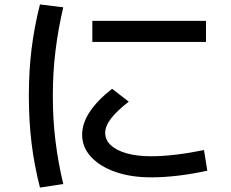

<svg xmlns="http://www.w3.org/2000/svg" viewBox="-20 -792 1040 865"><path d="M661 7Q570 7 500 -17.5Q430 -42 390 -85.5Q350 -129 350 -185Q350 -286 485 -392L560 -334Q506 -292 480 -258Q454 -224 454 -193Q454 -161 479.5 -137.5Q505 -114 551.5 -101Q598 -88 661 -88Q712 -88 774 -95.5Q836 -103 899 -116L914 -23Q851 -9 785.5 -1Q720 7 661 7ZM396 -603V-698H908V-603ZM160 53Q134 -49 122 -148.5Q110 -248 110 -360Q110 -471 122 -570Q134 -669 160 -772L265 -759Q242 -661 230 -563.5Q218 -466 218 -360Q218 -254 230 -156.5Q242 -59 265 37Z"/></svg>

Font: M PLUS 1 Code Medium
Style: Regular
Weight: 500
Designer: Coji Morishita
Foundry: UNDERFOREST DESIGN
Version: Version 1.002